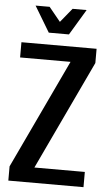

<svg xmlns="http://www.w3.org/2000/svg" viewBox="-60 -928 544 967"><g transform="rotate(5 212.5 -445.0)"><path d="M20 0V-72L280 -623H25V-700H405V-628L145 -77H400V0ZM158 -760 80 -890H151L209 -819L267 -890H338L260 -760Z"/></g></svg>

Font: Cuprum SemiBold
Style: Regular
Weight: 600
Designer: Jovanny Lemonad
Foundry: Jovanny Lemonad
Version: Version 3.000